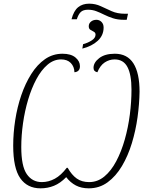

<svg xmlns="http://www.w3.org/2000/svg" viewBox="-20 -1017 803 1047"><path d="M370 -912Q382 -958 406 -977.5Q430 -997 466 -997Q500 -997 529 -983.5Q558 -970 589 -956Q620 -942 662 -942H678L671 -909H656Q622 -909 596 -917.5Q570 -926 548 -937Q526 -948 505 -956Q484 -964 460 -964Q433 -964 420 -951Q407 -938 399 -912ZM433 -776Q459 -783 480 -796.5Q501 -810 501 -828Q501 -839 491.5 -844Q482 -849 473 -854.5Q464 -860 464 -874Q464 -889 476 -899Q488 -909 506 -909Q522 -909 533.5 -897.5Q545 -886 545 -867Q545 -824 513 -794.5Q481 -765 429 -752ZM201 10Q129 10 90.5 -45Q52 -100 52 -223Q52 -291 63 -362Q74 -433 96 -497.5Q118 -562 150.5 -613.5Q183 -665 225.5 -694.5Q268 -724 321 -724Q367 -724 391.5 -703.5Q416 -683 416 -656Q416 -626 386 -623Q385 -654 366 -673.5Q347 -693 313 -693Q273 -693 239 -664Q205 -635 178.5 -585.5Q152 -536 133.5 -474Q115 -412 105.5 -345Q96 -278 96 -215Q96 -111 126 -67.5Q156 -24 208 -24Q245 -24 279 -42.5Q313 -61 344 -102H349Q371 -63 398.5 -43.5Q426 -24 466 -24Q512 -24 549 -54.5Q586 -85 614 -138Q642 -191 660.5 -256.5Q679 -322 688 -392Q697 -462 697 -528Q697 -610 675 -651.5Q653 -693 605 -693Q576 -693 551 -676.5Q526 -660 511 -623Q490 -627 490 -647Q490 -676 521 -700Q552 -724 606 -724Q674 -724 707.5 -671.5Q741 -619 741 -517Q740 -450 730 -377.5Q720 -305 699 -236Q678 -167 645 -111.5Q612 -56 567 -23Q522 10 464 10Q424 10 394 -5.5Q364 -21 341 -51Q309 -18 274.5 -4Q240 10 201 10Z"/></svg>

Font: Noto Serif SemiCondensed ExtraLight
Style: Italic
Weight: 200
Width: 4
Italic angle: -12°
Designer: Monotype Design Team
Foundry: Monotype Imaging Inc.
Version: Version 2.013